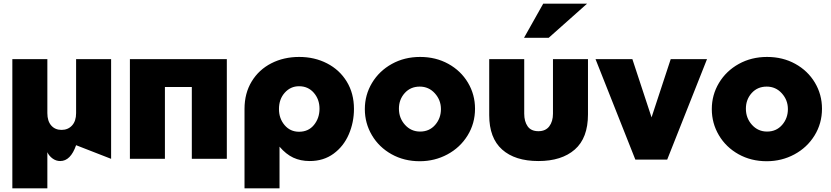

<svg xmlns="http://www.w3.org/2000/svg" viewBox="-20 -862 4510 1042"><path d="M47 160V-541H237V-248Q237 -205 258 -181Q279 -157 314 -157Q349 -157 371 -181Q393 -205 393 -248V-541H583V0L393 -74Q363 12 307 12Q284 12 265 -2Q246 -16 237 -36V160Z M685 -541V0H875V-390H1021V0H1211V-541Z M1714 -272Q1714 -323 1683 -358.5Q1652 -394 1603 -394Q1557 -394 1525.5 -359Q1494 -324 1494 -270Q1494 -219 1524.5 -183Q1555 -147 1603 -147Q1654 -147 1684 -184Q1714 -221 1714 -272ZM1604 -553Q1687 -553 1755 -518Q1823 -483 1862 -419Q1901 -355 1901 -271Q1901 -198 1873 -133Q1845 -68 1790.5 -28Q1736 12 1661 12Q1611 12 1571.5 -6.5Q1532 -25 1497 -66V160H1307V-271Q1307 -356 1346 -420Q1385 -484 1452.5 -518.5Q1520 -553 1604 -553Z M2558 -272Q2558 -349 2519.5 -413.5Q2481 -478 2413 -515.5Q2345 -553 2260 -553Q2175 -553 2106.5 -515Q2038 -477 1999 -412Q1960 -347 1960 -270Q1960 -193 1998.5 -128Q2037 -63 2105 -25Q2173 13 2258 13Q2339 13 2408 -24Q2477 -61 2517.5 -126.5Q2558 -192 2558 -272ZM2373 -270Q2373 -220 2341.5 -184Q2310 -148 2260 -148Q2211 -148 2178 -184.5Q2145 -221 2145 -272Q2145 -322 2176.5 -357Q2208 -392 2258 -392Q2307 -392 2340 -355.5Q2373 -319 2373 -270Z M2981 -541V-245Q2981 -203 2961 -176.5Q2941 -150 2902 -150Q2862 -150 2843.5 -176.5Q2825 -203 2825 -245V-541H2635V-237Q2635 -113 2705 -50.5Q2775 12 2902 12Q3028 12 3099.5 -50.5Q3171 -113 3171 -241V-541ZM2824 -657H2958L3166 -842H2928Z M3817 -541H3620L3516 -225L3412 -541H3212L3428 4H3601Z M4441 -272Q4441 -349 4402.5 -413.5Q4364 -478 4296 -515.5Q4228 -553 4143 -553Q4058 -553 3989.5 -515Q3921 -477 3882 -412Q3843 -347 3843 -270Q3843 -193 3881.5 -128Q3920 -63 3988 -25Q4056 13 4141 13Q4222 13 4291 -24Q4360 -61 4400.5 -126.5Q4441 -192 4441 -272ZM4256 -270Q4256 -220 4224.5 -184Q4193 -148 4143 -148Q4094 -148 4061 -184.5Q4028 -221 4028 -272Q4028 -322 4059.5 -357Q4091 -392 4141 -392Q4190 -392 4223 -355.5Q4256 -319 4256 -270Z"/></svg>

Font: Geom Black
Style: Bold
Weight: 900
Version: Version 1.102